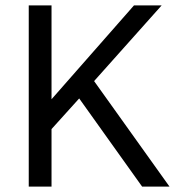

<svg xmlns="http://www.w3.org/2000/svg" viewBox="-20 -688 672 708"><path d="M86 0V-668H170V-322L474 -668H576L327 -389L605 0H504L272 -325L170 -212V0Z"/></svg>

Font: Atkinson Hyperlegible Mono ExtraLight
Style: Regular
Weight: 400
Monospace: yes
Version: Version 2.001